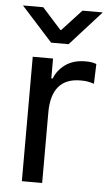

<svg xmlns="http://www.w3.org/2000/svg" viewBox="-53 -775 459 810"><g transform="rotate(5 176.5 -369.5)"><path d="M71 -527H157V-443H163Q176 -478 209.5 -502.5Q243 -527 294 -527Q310 -527 319.5 -525.5Q329 -524 341 -520L338 -436Q322 -441 310.5 -443Q299 -445 281 -445Q157 -445 157 -298V0H71ZM11 -739H97L177 -650H181L263 -739H349L217 -593H143Z"/></g></svg>

Font: Lopes Sans
Style: Regular
Weight: 400
Designer: Gabriel Lam, Diego Maldonado
Foundry: TypeRant, Foresti Design
Version: Version 4.000